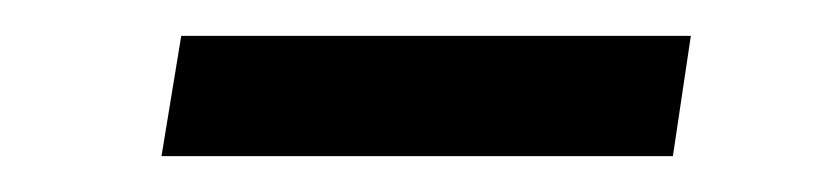

<svg xmlns="http://www.w3.org/2000/svg" viewBox="-20 -328 468 107"><path d="M70 -241 81 -308H365L355 -241Z"/></svg>

Font: Mulish
Style: Italic
Weight: 400
Italic angle: -9°
Designer: Vernon Adams
Foundry: Vernon Adams
Version: Version 3.603; ttfautohint (v1.8.3)